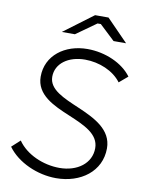

<svg xmlns="http://www.w3.org/2000/svg" viewBox="-98 -965 778 1042"><g transform="rotate(10 291.5 -444.0)"><path d="M284 10C420 10 529 -70 529 -197C529 -301 431 -348 338 -388C252 -425 169 -458 169 -529C169 -602 237 -651 329 -651C407 -651 487 -618 529 -561L576 -601C528 -667 431 -710 332 -710C207 -710 107 -635 107 -519C107 -418 205 -375 299 -336C384 -300 466 -265 466 -187C466 -103 391 -48 293 -48C203 -48 108 -89 61 -158L15 -116C71 -38 182 10 284 10ZM178 -777H250L361 -856H379L463 -777H532L414 -898H340Z"/></g></svg>

Font: Fixel Display 20240404 Light
Style: Italic
Weight: 300
Italic angle: -10°
Designer: AlfaBravo + MacPaw
Foundry: Kyrylo Tkachov, Marchela Mozhyna, Serhii Makarenko, Maria Weinstein, Zakhar Kryvoshyya
Version: Version 1.211;Glyphs 3.2 (3225)